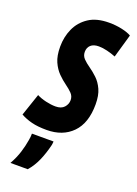

<svg xmlns="http://www.w3.org/2000/svg" viewBox="-173 -615 633 886"><g transform="rotate(20 143.5 -172.0)"><path d="M-27 -19 10 -128Q29 -118 55 -112Q81 -106 103 -106Q131 -106 145 -121.5Q159 -137 159 -157Q159 -176 146 -189.5Q133 -203 113.5 -217Q94 -231 74.5 -250.5Q55 -270 42 -299Q29 -328 29 -373Q29 -421 47.5 -462Q66 -503 104.5 -528.5Q143 -554 204 -554Q238 -554 267.5 -547.5Q297 -541 314 -531L281 -416Q261 -424 238.5 -429.5Q216 -435 197 -435Q171 -435 157.5 -422.5Q144 -410 144 -389Q144 -370 157 -356.5Q170 -343 189.5 -329.5Q209 -316 228.5 -297.5Q248 -279 261 -250.5Q274 -222 274 -178Q274 -86 227 -38Q180 10 101 10Q58 10 28 2.5Q-2 -5 -27 -19ZM44 49H150Q150 56 148 67Q138 109 122.5 145Q107 181 82 210H-3Q16 176 26 144Q36 112 41 81Q44 65 44 49Z"/></g></svg>

Font: Georama ExtraCondensed
Style: Bold Italic
Weight: 700
Width: 2
Italic angle: -9°
Designer: Jean-Baptiste Levee
Foundry: Production Type
Version: Version 1.000